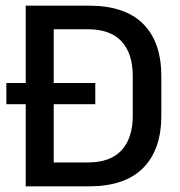

<svg xmlns="http://www.w3.org/2000/svg" viewBox="-20 -659 638 679"><path d="M2.5 -290.5V-365.5H317V-290.5ZM139.5 0V-84.5H291Q370 -84.5 409.8 -127.5Q449.5 -170.5 449.5 -250.5V-389.5Q449.5 -470 409.8 -512.8Q370 -555.5 291 -555.5H139V-639H294.5Q421.5 -639 486 -574.8Q550.5 -510.5 550.5 -390V-250Q550.5 -129.5 486 -64.8Q421.5 0 294.5 0ZM71 0V-639H170V0Z"/></svg>

Font: Anek Gurmukhi Medium Medium
Style: Regular
Weight: 500
Version: Version 1.003